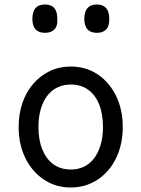

<svg xmlns="http://www.w3.org/2000/svg" viewBox="-20 -815 629 854"><path d="M295 19Q228 19 175.5 -16Q123 -51 93 -111.5Q63 -172 63 -250Q63 -309 80 -358Q97 -407 128.5 -443Q160 -479 202 -499Q244 -519 295 -519Q362 -519 414 -484.5Q466 -450 496 -389Q526 -328 526 -250Q526 -203 515 -162Q504 -121 483.5 -88Q463 -55 434.5 -31Q406 -7 370.5 6Q335 19 295 19ZM295 -61Q328 -61 354.5 -74Q381 -87 399.5 -112Q418 -137 428 -172Q438 -207 438 -250Q438 -308 421 -350.5Q404 -393 372 -416Q340 -439 295 -439Q262 -439 235 -426Q208 -413 189.5 -388Q171 -363 161 -328.5Q151 -294 151 -250Q151 -192 168.5 -149.5Q186 -107 218 -84Q250 -61 295 -61ZM180 -669Q152 -669 138 -684.5Q124 -700 124 -731Q124 -763 138 -779Q152 -795 180 -795Q208 -795 221.5 -779Q235 -763 235 -731Q237 -700 222.5 -684.5Q208 -669 180 -669ZM411 -669Q383 -669 369 -684.5Q355 -700 355 -731Q355 -763 369 -779Q383 -795 411 -795Q438 -795 452 -779Q466 -763 466 -731Q467 -700 452.5 -684.5Q438 -669 411 -669Z"/></svg>

Font: Playwrite ES
Style: Regular
Weight: 400
Designer: Veronika Burian, José Scaglione
Foundry: TypeTogether
Version: Version 1.002